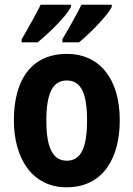

<svg xmlns="http://www.w3.org/2000/svg" viewBox="-20 -786 567 816"><path d="M455 -757V-766H326C311 -734 277 -673 245 -619V-606H316C361 -643 436 -718 455 -757ZM282 -757V-766H153C137 -734 105 -675 72 -619V-606H140C191 -648 261 -716 282 -757ZM489 -275C489 -456 399 -557 265 -557C112 -557 39 -445 39 -275C39 -112 117 10 263 10C418 10 489 -114 489 -275ZM177 -273C177 -388 203 -444 264 -444C325 -444 350 -388 350 -275C350 -160 325 -103 264 -103C203 -103 177 -161 177 -273Z"/></svg>

Font: Noto Sans Myanmar Condensed
Style: Bold
Weight: 700
Width: 3
Designer: Monotype Design Team
Foundry: Monotype Imaging Inc.
Version: Version 2.107